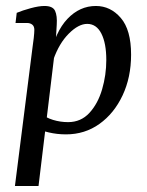

<svg xmlns="http://www.w3.org/2000/svg" viewBox="-20 -443 492 643"><path d="M201 7Q171 7 143.5 0.5Q116 -6 93 -16L113 -65Q133 -49 157.5 -41.5Q182 -34 208 -34Q251 -34 279.5 -65Q308 -96 322 -144Q336 -192 336 -242Q336 -298 319.5 -330.5Q303 -363 272 -363Q243 -363 210.5 -330.5Q178 -298 159 -244L147 -251Q165 -337 206 -380Q247 -423 301 -423Q350 -423 384.5 -383Q419 -343 419 -260Q419 -184 390.5 -123.5Q362 -63 313 -28Q264 7 201 7ZM30 180 89 -285Q91 -297 93 -315.5Q95 -334 95 -343Q95 -355 88 -360.5Q81 -366 71 -366H32L36 -400Q55 -408 82.5 -415.5Q110 -423 129 -423Q157 -423 164.5 -406.5Q172 -390 170 -360L166 -292L109 180Z"/></svg>

Font: Rasa
Style: Italic
Weight: 400
Italic angle: -7.10001°
Designer: Anna Giedrys (Yrsa+Rasa design), David Brezina (Yrsa art-direction, Rasa art-direction, design)
Foundry: Rosetta Type Foundry
Version: Version 2.004